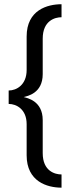

<svg xmlns="http://www.w3.org/2000/svg" viewBox="-20 -724 358 908"><path d="M271 163.5V101C240.5 101 182 86 182 0V-156C182 -248 107.5 -260.5 92 -265C108 -269.5 182 -281.5 182 -373.5V-541C182 -627 240.5 -642.5 271 -642.5V-704C204.5 -704 106 -677 106 -551.5V-393C106 -323 58.5 -296 21 -296V-232.5C58.5 -232.5 106 -206.5 106 -137V10.5C106 134.5 203 163.5 271 163.5Z"/></svg>

Font: Anybody
Style: Regular
Weight: 400
Designer: Tyler Finck
Foundry: Etcetera Type Company
Version: Version 1.110